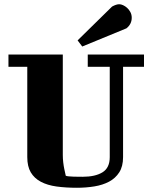

<svg xmlns="http://www.w3.org/2000/svg" viewBox="-20 -873 706 908"><path d="M109 -557H20V-615H277V-140Q277 -123 279 -105.5Q281 -88 284 -74Q287 -57 291 -42Q294 -40 305 -39Q313 -38 329 -37.5Q345 -37 371 -37Q430 -37 464.5 -58Q499 -79 499 -130V-557H395V-615H661V-557H562V-130Q562 -86 544 -58Q526 -30 496 -14Q466 2 426.5 8.5Q387 15 344 15Q291 15 247.5 9Q204 3 173 -13.5Q142 -30 125.5 -58Q109 -86 109 -130ZM510 -842Q530 -853 544 -853Q552 -853 562 -848.5Q572 -844 581 -836Q590 -828 596.5 -816Q603 -804 603 -789Q603 -759 578 -739L369 -653L347 -682Z"/></svg>

Font: Bigshot One
Style: Regular
Weight: 400
Designer: Gesine Todt
Foundry: Gesine Todt
Version: Version 1.000